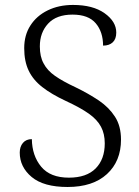

<svg xmlns="http://www.w3.org/2000/svg" viewBox="-20 -744 559 774"><path d="M252.4 9.8Q155.8 9.8 107.7 -30.5Q59.6 -70.8 59.6 -128.9Q59.6 -152.8 72.5 -168Q85.4 -183.1 108.4 -183.1Q109.4 -116.2 146 -72Q182.6 -27.8 257.8 -27.8Q328.6 -27.8 365.5 -64.9Q402.3 -102.1 402.3 -166Q402.3 -204.6 387.2 -232.9Q372.1 -261.7 337.9 -285.9Q303.7 -310.1 245.6 -336.9Q187 -364.3 150.4 -393.1Q113.3 -421.9 95.5 -459.5Q77.6 -497.1 77.6 -549.8Q77.6 -602.5 102.5 -641.1Q127.4 -680.2 172.1 -702.1Q216.8 -724.1 274.4 -724.1Q354.5 -724.1 401.6 -690.7Q448.7 -657.2 448.7 -612.8Q448.7 -586.9 434.6 -573.5Q420.4 -560.1 395.5 -560.1Q395.5 -615.2 366 -650.1Q336.4 -685.1 272.5 -685.1Q207.5 -685.1 174.1 -648.9Q140.6 -612.8 140.6 -557.1Q140.6 -515.6 155.8 -488.3Q170.4 -460 201.9 -438Q233.4 -416 284.7 -392.1Q311 -379.4 334.5 -366Q357.9 -352.5 378.4 -338.9Q419.4 -311 443.6 -273.4Q467.8 -235.8 467.8 -181.2Q467.8 -94.2 411.1 -42.2Q354.5 9.8 252.4 9.8Z"/></svg>

Font: Koh Santepheap Light
Style: Regular
Weight: 300
Designer: Danh Hong
Version: Version 2.002; ttfautohint (v1.8.3)